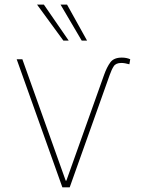

<svg xmlns="http://www.w3.org/2000/svg" viewBox="-20 -798 626 818"><path d="M51.1 0ZM277 0H245.7L51.1 -545.5H75.3L259.9 -28.4H262.8L423.3 -478.7Q435.4 -512.8 450.6 -533Q465.6 -552.6 498.6 -552.6Q519.9 -552.6 534.8 -545.5L531.2 -524.1Q511 -529.8 497.2 -529.8Q473.4 -529.8 464.5 -515.6Q455.6 -502.1 447.4 -478.7ZM272.7 -625H250L137.8 -778.4H166.9ZM350.9 -625H328.1L237.9 -778.4H265.6Z"/></svg>

Font: Linik Sans Thin
Style: Regular
Weight: 100
Designer: Fonts by Rasmus Andersson / Changes by Cristiano Sobral with parts from Marc Monis
Foundry: rsms
Version: Version 3.020; ttfautohint (v1.6)